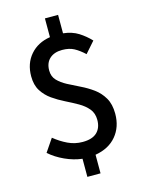

<svg xmlns="http://www.w3.org/2000/svg" viewBox="-139 -922 849 1127"><g transform="rotate(-15 285.0 -358.5)"><path d="M248 123V13Q196 7 143.5 -17Q91 -41 53 -75L106 -153Q144 -122 186 -102Q228 -82 275 -82Q334 -82 362.5 -109.5Q391 -137 391 -185Q391 -226 368.5 -253Q346 -280 311 -300Q276 -320 236.5 -339.5Q197 -359 162 -383.5Q127 -408 104.5 -443.5Q82 -479 82 -532Q82 -610 127 -662Q172 -714 248 -726V-840H328V-728Q382 -722 420 -698Q458 -674 489 -641L430 -574Q399 -603 369.5 -619Q340 -635 297 -635Q249 -635 221 -609.5Q193 -584 193 -538Q193 -501 215.5 -477.5Q238 -454 273 -435.5Q308 -417 347.5 -398Q387 -379 422 -353.5Q457 -328 479.5 -289.5Q502 -251 502 -193Q502 -113 456.5 -58.5Q411 -4 328 10V123Z"/></g></svg>

Font: Source Han Sans TC Medium
Style: Regular
Weight: 500
Designer: Ryoko NISHIZUKA Ë•øÂ°öÊ∂ºÂ≠ê (kana, bopomofo & ideographs); Paul D. Hunt (Latin, Greek & Cyrillic); Sandoll Communicatio
Foundry: Adobe
Version: Version 2.004;hotconv 1.0.118;makeotfexe 2.5.65603